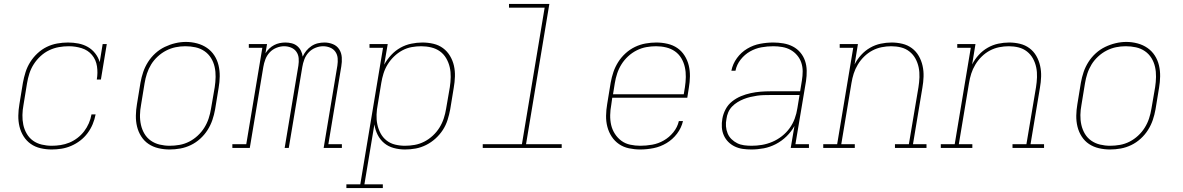

<svg xmlns="http://www.w3.org/2000/svg" viewBox="-20 -755 6040 980"><path d="M244 8Q215 8 187 1.5Q159 -5 137 -20.5Q115 -36 100.5 -59Q86 -82 79.5 -109Q73 -136 73.5 -165Q74 -194 79 -223L97 -333Q102 -360 110.5 -387Q119 -414 134.5 -438.5Q150 -463 171.5 -483Q193 -503 218.5 -515.5Q244 -528 272 -533Q300 -538 327 -538Q354 -538 380 -533Q406 -528 428 -515.5Q450 -503 466 -482.5Q482 -462 489 -438L504 -530H525L495 -349H474Q480 -383 475 -416.5Q470 -450 449.5 -474.5Q429 -499 397 -509Q365 -519 331 -519Q306 -519 280.5 -514.5Q255 -510 231 -498.5Q207 -487 187 -468.5Q167 -450 152.5 -427.5Q138 -405 130 -380Q122 -355 118 -330L100 -220Q95 -194 94.5 -168Q94 -142 99 -118Q104 -94 116.5 -72.5Q129 -51 148.5 -37Q168 -23 193 -17Q218 -11 244 -11Q266 -11 289 -14.5Q312 -18 334 -27Q356 -36 375.5 -51Q395 -66 409.5 -85Q424 -104 433.5 -126Q443 -148 447 -171H468Q463 -145 453 -121Q443 -97 427 -75.5Q411 -54 389.5 -37.5Q368 -21 343.5 -10.5Q319 0 294 4Q269 8 244 8Z M846 8Q817 8 789 1.5Q761 -5 738.5 -20Q716 -35 701 -58.5Q686 -82 679.5 -109Q673 -136 673.5 -165Q674 -194 679 -223L697 -333Q702 -361 711 -387.5Q720 -414 735.5 -438.5Q751 -463 773 -483Q795 -503 821 -515.5Q847 -528 874.5 -534.5Q902 -541 929 -541Q958 -541 986 -533.5Q1014 -526 1036.5 -510.5Q1059 -495 1074 -472Q1089 -449 1095.5 -421.5Q1102 -394 1101.5 -365Q1101 -336 1096 -307L1078 -197Q1073 -169 1064 -142.5Q1055 -116 1039.5 -91.5Q1024 -67 1002 -47Q980 -27 954 -14.5Q928 -2 900.5 3Q873 8 846 8ZM846 -11Q871 -11 896.5 -15.5Q922 -20 945.5 -32Q969 -44 989 -62.5Q1009 -81 1023 -103.5Q1037 -126 1045 -150.5Q1053 -175 1057 -200L1076 -310Q1080 -336 1080.5 -362.5Q1081 -389 1075.5 -413.5Q1070 -438 1057 -459Q1044 -480 1023.5 -494Q1003 -508 978 -513.5Q953 -519 926 -519Q901 -519 876.5 -514Q852 -509 828.5 -497Q805 -485 785 -466.5Q765 -448 751.5 -426Q738 -404 730 -379.5Q722 -355 718 -330L700 -220Q695 -194 694.5 -168Q694 -142 699.5 -117.5Q705 -93 717.5 -72Q730 -51 750 -37Q770 -23 795 -17Q820 -11 846 -11Z M1166 0V-19H1237L1319 -511H1250V-530H1343L1335 -483Q1343 -496 1354.5 -507Q1366 -518 1379.5 -525Q1393 -532 1407.5 -535Q1422 -538 1437 -538Q1453 -538 1469 -534Q1485 -530 1497 -520Q1509 -510 1516 -496Q1523 -482 1525 -466Q1532 -482 1543.5 -496Q1555 -510 1570 -520Q1585 -530 1602 -534Q1619 -538 1636 -538Q1659 -538 1679.5 -529.5Q1700 -521 1711.5 -503Q1723 -485 1724.5 -462Q1726 -439 1722 -416L1656 -19H1725V0H1632L1702 -420Q1705 -439 1703.5 -457.5Q1702 -476 1692 -490.5Q1682 -505 1665 -512Q1648 -519 1629 -519Q1610 -519 1590 -511Q1570 -503 1555.5 -487.5Q1541 -472 1533.5 -452Q1526 -432 1523 -413L1454 0H1433L1503 -420Q1506 -439 1504.5 -457.5Q1503 -476 1493 -490.5Q1483 -505 1466 -512Q1449 -519 1430 -519Q1411 -519 1391 -511Q1371 -503 1356.5 -487.5Q1342 -472 1334.5 -452Q1327 -432 1324 -413L1255 0Z M1748 205V186H1819L1935 -511H1866V-530H1959L1941 -425Q1956 -452 1977 -474.5Q1998 -497 2024 -511.5Q2050 -526 2079 -532Q2108 -538 2136 -538Q2165 -538 2192.5 -531.5Q2220 -525 2241.5 -509Q2263 -493 2277 -469.5Q2291 -446 2297 -419.5Q2303 -393 2302 -364Q2301 -335 2296 -307L2278 -197Q2273 -170 2264.5 -143Q2256 -116 2240.5 -92Q2225 -68 2203 -48Q2181 -28 2155 -15Q2129 -2 2102 3Q2075 8 2047 8Q2018 8 1990 0.5Q1962 -7 1941 -24.5Q1920 -42 1907.5 -67Q1895 -92 1891 -120L1840 186H1934V205ZM2047 -11Q2072 -11 2097 -15.5Q2122 -20 2145.5 -32Q2169 -44 2189 -62.5Q2209 -81 2223 -103.5Q2237 -126 2245 -150.5Q2253 -175 2257 -200L2276 -310Q2280 -336 2280.5 -362Q2281 -388 2275.5 -412Q2270 -436 2257.5 -457.5Q2245 -479 2225.5 -493Q2206 -507 2181 -513Q2156 -519 2130 -519Q2106 -519 2081 -514.5Q2056 -510 2033 -497.5Q2010 -485 1991 -466.5Q1972 -448 1958.5 -426Q1945 -404 1937.5 -380Q1930 -356 1926 -331L1908 -221Q1903 -196 1902 -170Q1901 -144 1906 -120Q1911 -96 1922.5 -74.5Q1934 -53 1953 -38Q1972 -23 1996.5 -17Q2021 -11 2047 -11Z M2444 0V-19H2644L2760 -716H2578V-735H2784L2665 -19H2847V0Z M3248 8Q3219 8 3190.5 2Q3162 -4 3139.5 -19.5Q3117 -35 3102 -58Q3087 -81 3080 -108Q3073 -135 3073.5 -164.5Q3074 -194 3079 -223L3097 -333Q3102 -361 3111 -387.5Q3120 -414 3135.5 -438.5Q3151 -463 3173 -483Q3195 -503 3221 -515.5Q3247 -528 3275 -533Q3303 -538 3330 -538Q3359 -538 3387 -531.5Q3415 -525 3437 -510Q3459 -495 3474 -471.5Q3489 -448 3495.5 -421Q3502 -394 3501.5 -365Q3501 -336 3496 -307L3488 -256H3105L3100 -220Q3095 -194 3094.5 -167.5Q3094 -141 3099.5 -117Q3105 -93 3118.5 -72Q3132 -51 3151.5 -36.5Q3171 -22 3196.5 -16.5Q3222 -11 3248 -11Q3278 -11 3309 -16.5Q3340 -22 3368 -38Q3396 -54 3417 -80Q3438 -106 3445 -137H3466Q3458 -102 3435.5 -72.5Q3413 -43 3382 -24.5Q3351 -6 3316.5 1Q3282 8 3248 8ZM3470 -274 3476 -310Q3480 -336 3480.5 -362Q3481 -388 3475.5 -412.5Q3470 -437 3457.5 -458Q3445 -479 3425 -493Q3405 -507 3380 -513Q3355 -519 3329 -519Q3304 -519 3279 -514.5Q3254 -510 3230 -498Q3206 -486 3186 -467.5Q3166 -449 3152 -426.5Q3138 -404 3130 -379.5Q3122 -355 3118 -330L3109 -274Z M3815 8Q3793 8 3771.5 5Q3750 2 3731 -7Q3712 -16 3697.5 -30.5Q3683 -45 3674.5 -64Q3666 -83 3664.5 -105Q3663 -127 3667 -149Q3671 -173 3683.5 -197Q3696 -221 3717 -237.5Q3738 -254 3762 -264Q3786 -274 3811.5 -279.5Q3837 -285 3861.5 -287Q3886 -289 3911 -289H4064L4073 -344Q4077 -368 4077 -391Q4077 -414 4070 -435Q4063 -456 4048.5 -473Q4034 -490 4015 -500.5Q3996 -511 3973 -515Q3950 -519 3927 -519Q3897 -519 3866.5 -513.5Q3836 -508 3808.5 -492.5Q3781 -477 3760.5 -451Q3740 -425 3734 -394H3713Q3720 -429 3741.5 -458.5Q3763 -488 3794 -506.5Q3825 -525 3859.5 -531.5Q3894 -538 3927 -538Q3953 -538 3979 -533.5Q4005 -529 4027 -517.5Q4049 -506 4065 -487Q4081 -468 4089 -444.5Q4097 -421 4097.5 -394.5Q4098 -368 4094 -341L4040 -19H4109V0H4016L4035 -112Q4019 -83 3994.5 -59Q3970 -35 3940 -19.5Q3910 -4 3878.5 2Q3847 8 3815 8ZM3816 -11Q3843 -11 3869.5 -15.5Q3896 -20 3922 -31Q3948 -42 3971 -60Q3994 -78 4010.5 -101Q4027 -124 4036.5 -150Q4046 -176 4050 -203L4061 -270H3911Q3894 -270 3877.5 -269.5Q3861 -269 3844 -266.5Q3827 -264 3810 -260Q3793 -256 3776.5 -249.5Q3760 -243 3744.5 -233.5Q3729 -224 3716.5 -211Q3704 -198 3697 -181.5Q3690 -165 3688 -148Q3684 -129 3685.5 -110Q3687 -91 3694 -74Q3701 -57 3714 -44.5Q3727 -32 3743 -24Q3759 -16 3778 -13.5Q3797 -11 3816 -11Z M4182 0V-19H4253L4335 -511H4266V-530H4359L4342 -426Q4355 -452 4375.5 -474.5Q4396 -497 4421.5 -511.5Q4447 -526 4475 -532Q4503 -538 4531 -538Q4559 -538 4586 -531.5Q4613 -525 4634.5 -509Q4656 -493 4669.5 -469.5Q4683 -446 4689 -419Q4695 -392 4694 -363.5Q4693 -335 4688 -307L4640 -19H4709V0H4548V-19H4619L4668 -310Q4672 -335 4673 -361Q4674 -387 4669 -411Q4664 -435 4652.5 -456Q4641 -477 4622 -492Q4603 -507 4579 -513Q4555 -519 4529 -519Q4505 -519 4480 -514Q4455 -509 4432.5 -497Q4410 -485 4391 -466.5Q4372 -448 4358.5 -425.5Q4345 -403 4337.5 -379.5Q4330 -356 4326 -331L4274 -19H4343V0Z M4782 0V-19H4853L4935 -511H4866V-530H4959L4942 -426Q4955 -452 4975.5 -474.5Q4996 -497 5021.5 -511.5Q5047 -526 5075 -532Q5103 -538 5131 -538Q5159 -538 5186 -531.5Q5213 -525 5234.5 -509Q5256 -493 5269.5 -469.5Q5283 -446 5289 -419Q5295 -392 5294 -363.5Q5293 -335 5288 -307L5240 -19H5309V0H5148V-19H5219L5268 -310Q5272 -335 5273 -361Q5274 -387 5269 -411Q5264 -435 5252.5 -456Q5241 -477 5222 -492Q5203 -507 5179 -513Q5155 -519 5129 -519Q5105 -519 5080 -514Q5055 -509 5032.5 -497Q5010 -485 4991 -466.5Q4972 -448 4958.5 -425.5Q4945 -403 4937.5 -379.5Q4930 -356 4926 -331L4874 -19H4943V0Z M5646 8Q5617 8 5589 1.5Q5561 -5 5538.5 -20Q5516 -35 5501 -58.5Q5486 -82 5479.5 -109Q5473 -136 5473.5 -165Q5474 -194 5479 -223L5497 -333Q5502 -361 5511 -387.5Q5520 -414 5535.5 -438.5Q5551 -463 5573 -483Q5595 -503 5621 -515.5Q5647 -528 5674.5 -534.5Q5702 -541 5729 -541Q5758 -541 5786 -533.5Q5814 -526 5836.5 -510.5Q5859 -495 5874 -472Q5889 -449 5895.5 -421.5Q5902 -394 5901.5 -365Q5901 -336 5896 -307L5878 -197Q5873 -169 5864 -142.5Q5855 -116 5839.5 -91.5Q5824 -67 5802 -47Q5780 -27 5754 -14.5Q5728 -2 5700.5 3Q5673 8 5646 8ZM5646 -11Q5671 -11 5696.5 -15.5Q5722 -20 5745.5 -32Q5769 -44 5789 -62.5Q5809 -81 5823 -103.5Q5837 -126 5845 -150.5Q5853 -175 5857 -200L5876 -310Q5880 -336 5880.5 -362.5Q5881 -389 5875.5 -413.5Q5870 -438 5857 -459Q5844 -480 5823.5 -494Q5803 -508 5778 -513.5Q5753 -519 5726 -519Q5701 -519 5676.5 -514Q5652 -509 5628.5 -497Q5605 -485 5585 -466.5Q5565 -448 5551.5 -426Q5538 -404 5530 -379.5Q5522 -355 5518 -330L5500 -220Q5495 -194 5494.5 -168Q5494 -142 5499.5 -117.5Q5505 -93 5517.5 -72Q5530 -51 5550 -37Q5570 -23 5595 -17Q5620 -11 5646 -11Z"/></svg>

Font: Iosevka Slab ThExObl
Style: Regular
Weight: 100
Width: 7
Italic angle: -9°
Monospace: yes
Designer: Belleve Invis
Foundry: Belleve Invis
Version: Version 11.1.1; ttfautohint (v1.8.3)